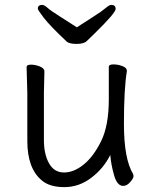

<svg xmlns="http://www.w3.org/2000/svg" viewBox="-20 -749 630 787"><path d="M162 -456 160 -368V-175Q160 -117 181 -79.5Q202 -42 242.5 -42Q283 -42 323.5 -75Q364 -108 395 -171.5Q426 -235 426 -342V-475Q426 -485 445 -485Q464 -485 482 -478Q500 -471 500 -459V-457Q488 -385 488 -241Q488 -97 526 -35Q527 -33 527 -25.5Q527 -18 513.5 -2.5Q500 13 485 13Q460 13 447.5 -31Q435 -75 432 -114Q405 -59 354.5 -20.5Q304 18 244 18Q184 18 152 -9Q92 -58 92 -171V-368L89 -474Q89 -484 107 -484Q125 -484 143.5 -476.5Q162 -469 162 -456ZM295 -637Q330 -660 364 -681.5Q398 -703 413 -716Q428 -729 436 -729Q454 -729 454 -712.5Q454 -696 368 -612Q348 -593 336 -581Q324 -569 294.5 -569Q265 -569 254 -578Q184 -644 159.5 -676Q135 -708 135 -713Q135 -729 153 -729Q161 -729 176 -716Q191 -703 225.5 -681.5Q260 -660 295 -637Z"/></svg>

Font: LXGW WenKai
Style: Regular
Weight: 400
Designer: LXGW / Fontworks Inc.
Foundry: LXGW / Fontworks Inc.
Version: Version 1.520; June 14, 2025